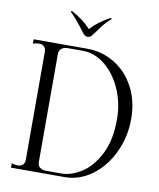

<svg xmlns="http://www.w3.org/2000/svg" viewBox="-99 -1013 902 1090"><g transform="rotate(10 352.0 -468.0)"><path d="M75 -19Q94 -19 104.5 -29.5Q115 -40 115 -60V-680Q115 -700 104.5 -710.5Q94 -721 75 -721Q59 -721 40 -715V-740H349Q435 -740 507.5 -696Q580 -652 622 -572Q664 -492 664 -390Q664 -287 621.5 -197Q579 -107 506.5 -53.5Q434 0 349 0H40V-25Q59 -19 75 -19ZM585 -374Q585 -467 549.5 -547.5Q514 -628 454.5 -676Q395 -724 327 -724H237Q219 -724 204.5 -713.5Q190 -703 190 -680V-60Q190 -37 204.5 -27Q219 -17 237 -17H327Q384 -17 443.5 -55Q503 -93 544 -173.5Q585 -254 585 -374ZM299 -839 282 -861Q250 -903 220 -931L226 -936Q294 -901 338 -852H340Q377 -896 451 -936L457 -931Q430 -907 414.5 -888Q399 -869 378 -839Q367 -823 359 -815Q351 -807 338 -807Q328 -807 321 -813Q314 -819 308 -827Q302 -835 299 -839Z"/></g></svg>

Font: Viaoda Libre
Style: Regular
Weight: 400
Designer: Gydient
Version: Version 2.000